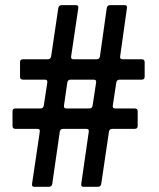

<svg xmlns="http://www.w3.org/2000/svg" viewBox="-20 -723 615 743"><path d="M113.6 0H169C177.2 -0.4 180.4 -3.2 182.2 -11.4L211.3 -213.1C213.1 -221.2 216.3 -224.1 224.4 -224.4H313.9C322.1 -224.1 324.6 -221.2 323.5 -213.1L294.4 -11.4C293.3 -3.2 295.8 -0.4 304 0H358.7C366.8 -0.4 370 -3.2 371.8 -11.4L401.6 -213.1C403.4 -221.2 406.6 -224.1 414.8 -224.4H501.4C509.6 -224.8 512.4 -227.6 512.8 -235.8V-291.9C512.4 -300.1 509.6 -302.9 501.4 -303.3H426.1C418 -303.6 415.5 -306.5 416.5 -314.6L430 -403.4C431.8 -411.6 435 -414.4 443.2 -414.8H528.4C536.6 -415.1 539.4 -418 539.8 -426.1V-482.2C539.4 -490.4 536.6 -493.3 528.4 -493.6H454.5C446.4 -494 443.9 -496.8 445 -505L471.2 -691.8C472.3 -699.9 469.8 -702.8 461.6 -703.1H406.2C398.1 -702.8 394.9 -699.9 393.1 -691.8L366.8 -505C365.1 -496.8 361.9 -494 353.7 -493.6H264.9C256.7 -494 254.3 -496.8 255.3 -505L283 -691.8C284.1 -699.9 281.6 -702.8 273.4 -703.1H218.8C210.6 -702.8 207.4 -699.9 205.6 -691.8L177.9 -505C176.1 -496.8 172.9 -494 164.8 -493.6H68.9C60.7 -493.3 57.9 -490.4 57.5 -482.2V-426.1C57.9 -418 60.7 -415.1 68.9 -414.8H153.4C161.6 -414.4 164.1 -411.6 163 -403.4L149.5 -314.6C147.7 -306.5 144.5 -303.6 136.4 -303.3H39.8C31.6 -302.9 28.8 -300.1 28.4 -291.9V-235.8C28.8 -227.6 31.6 -224.8 39.8 -224.4H124.3C132.5 -224.1 134.9 -221.2 133.9 -213.1L104 -11.4C103 -3.2 105.5 -0.4 113.6 0ZM227.6 -314.6 240.4 -403.4C242.2 -411.6 245.4 -414.4 253.6 -414.8H342.3C350.5 -414.4 353 -411.6 351.9 -403.4L338.4 -314.6C336.6 -306.5 333.5 -303.6 325.3 -303.3H237.2C229 -303.6 226.6 -306.5 227.6 -314.6Z"/></svg>

Font: Margiela Serif Semibold
Style: Regular
Weight: 600
Designer: Andreas Faust, Stefan Endress
Version: Version 1.002;FEAKit 1.0